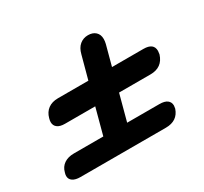

<svg xmlns="http://www.w3.org/2000/svg" viewBox="-110 -744 859 809"><g transform="rotate(-30 319.5 -340.0)"><path d="M619 -386Q619 -382 617 -370Q600 -316 542 -316H389L355 -189H512Q537 -189 549.5 -179.5Q562 -170 562 -153Q562 -149 560 -139Q543 -89 486 -89H70Q46 -89 33 -98Q20 -107 20 -123Q20 -130 23 -139Q29 -163 48 -176Q67 -189 96 -189H239L273 -316H126Q102 -316 89.5 -325.5Q77 -335 77 -352Q77 -360 80 -370Q87 -396 106 -410Q125 -424 154 -424H302L332 -535Q339 -563 356 -577Q373 -591 396 -591Q419 -591 432.5 -578.5Q446 -566 446 -544Q446 -533 443 -521L417 -424H570Q619 -424 619 -386Z"/></g></svg>

Font: Shrikhand
Style: Regular
Weight: 400
Italic angle: -14°
Version: Version 1.000;PS 1.000;hotconv 1.0.88;makeotf.lib2.5.647800